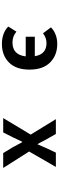

<svg xmlns="http://www.w3.org/2000/svg" viewBox="686 -1300 628 2040"><g transform="rotate(90 1000.0 -280.0)"><path d="M334 -422.9 270.5 -507.8Q340.8 -574.2 447.3 -574.2Q567.4 -574.2 643.6 -498.5Q719.7 -422.9 719.7 -279.3Q719.7 -137.7 644.5 -62Q569.3 13.7 446.3 13.7Q332 13.7 261.7 -53.7L316.4 -140.6Q365.2 -98.6 431.6 -98.6Q562.5 -98.6 579.1 -239.3H370.1V-335.9H577.1Q556.6 -460 438.5 -460Q380.9 -460 334 -422.9Z M1234.4 0 1410.2 -292 1246.1 -559.6H1403.3L1460 -460L1509.8 -366.2H1513.7Q1519.5 -381.8 1534.2 -413.1Q1548.8 -444.3 1554.7 -460L1601.6 -559.6H1753.9L1589.8 -275.4L1764.6 0H1606.4L1544.9 -101.6Q1524.4 -140.6 1491.2 -201.2H1485.4Q1461.9 -152.3 1438.5 -101.6L1386.7 0Z"/></g></svg>

Font: Gen Shin Gothic Monospace Bold
Style: Bold
Weight: 700
Designer: [Source Han Sans]
Ryoko NISHIZUKA  (kana & ideographs); Paul D. Hunt (Latin, Greek & Cyrillic); Wenlong ZHANG  (bopomofo
Version: Version 1.002.20150607